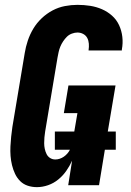

<svg xmlns="http://www.w3.org/2000/svg" viewBox="-20 -763 540 791"><path d="M132 8Q112 8 94 2Q76 -4 63 -17Q50 -30 42 -47Q34 -64 29.5 -82.5Q25 -101 23.5 -120.5Q22 -140 23 -160Q24 -180 26 -200Q28 -220 31 -240L82 -545Q86 -570 94.5 -595.5Q103 -621 117 -644.5Q131 -668 151.5 -687.5Q172 -707 196.5 -720Q221 -733 247.5 -738Q274 -743 299 -743Q326 -743 351.5 -739Q377 -735 400 -725Q423 -715 441.5 -698.5Q460 -682 470.5 -659.5Q481 -637 484 -611Q487 -585 482 -559V-555H345V-557Q347 -570 346 -583Q345 -596 339.5 -606.5Q334 -617 323 -623Q312 -629 299 -629Q288 -629 276 -624.5Q264 -620 255.5 -611.5Q247 -603 240 -592.5Q233 -582 228.5 -571Q224 -560 221.5 -548.5Q219 -537 217 -526L166 -221Q164 -209 163 -197Q162 -185 162 -173Q162 -161 164.5 -149.5Q167 -138 172 -128Q177 -118 186.5 -112Q196 -106 208 -106Q217 -106 226 -109Q235 -112 243 -117.5Q251 -123 257.5 -130.5Q264 -138 268 -146H206V-221H286L299 -297H243L262 -411H456L424 -221H457V-146H412L388 0H261L277 -101Q267 -79 253 -59Q239 -39 220 -23.5Q201 -8 178 0Q155 8 132 8Z"/></svg>

Font: Iosevka Curly Heavy
Style: Italic
Weight: 900
Italic angle: -9°
Monospace: yes
Designer: Belleve Invis
Foundry: Belleve Invis
Version: Version 22.1.2; ttfautohint (v1.8.4)